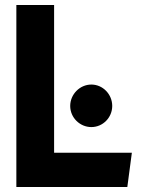

<svg xmlns="http://www.w3.org/2000/svg" viewBox="-20 -733 567 763"><path d="M259 -312C259 -265 298 -228 343 -228C389 -228 426 -266 426 -312C426 -358 389 -397 343 -397C297 -397 259 -358 259 -312ZM195 -126V-713H45V10H486L504 -126Z"/></svg>

Font: Bluebird
Style: SfBdExt
Weight: 700
Designer: Jasper
Foundry: Cannot Into Space Fonts
Version: Version 0.98